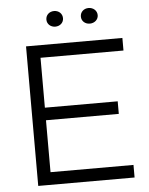

<svg xmlns="http://www.w3.org/2000/svg" viewBox="-57 -896 732 943"><g transform="rotate(-5 308.5 -424.5)"><path d="M245 -772C268 -772 286 -788 286 -810C286 -833 268 -849 245 -849C222 -849 204 -833 204 -810C204 -788 222 -772 245 -772ZM415 -772C438 -772 457 -788 457 -810C457 -833 438 -849 415 -849C392 -849 374 -833 374 -810C374 -788 392 -772 415 -772ZM93 -688V0H568V-62H159V-318H518V-380H159V-626H568V-688Z"/></g></svg>

Font: Roundo
Style: Regular
Weight: 400
Designer: Shiva Nallaperumal
Foundry: Indian Type Foundry
Version: Version 2.000